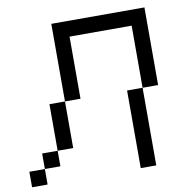

<svg xmlns="http://www.w3.org/2000/svg" viewBox="-84 -853 937 937"><g transform="rotate(-10 384.5 -384.5)"><path d="M615.4 -384.6V0H538.5V-384.6ZM76.9 -76.9V0H0V-76.9ZM153.8 -153.8V-384.6H230.8V-153.8ZM153.8 -153.8V-76.9H76.9V-153.8ZM615.4 -384.6V-692.3H307.7V-384.6H230.8V-769.2H692.3V-384.6Z"/></g></svg>

Font: Mintsoda - Lime Green 13x16
Style: Regular
Weight: 400
Designer: Mintsoda-15
Version: Version 1.0